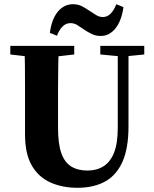

<svg xmlns="http://www.w3.org/2000/svg" viewBox="-20 -875 733 913"><path d="M348 18Q277 18 220.5 -7Q164 -32 131.5 -87.5Q99 -143 99 -236V-355Q99 -405 99 -457.5Q99 -510 98.5 -561Q98 -612 96 -657H259Q258 -612 257 -561.5Q256 -511 256 -458.5Q256 -406 256 -355V-266Q256 -191 271.5 -147Q287 -103 318.5 -83.5Q350 -64 396 -64Q440 -64 472.5 -84.5Q505 -105 522.5 -149.5Q540 -194 540 -268V-657H591V-274Q591 -170 562.5 -106Q534 -42 480 -12Q426 18 348 18ZM29 -616V-657H333V-616L203 -601H158ZM457 -616V-657H666V-616L576 -607H552ZM217 -719Q226 -785 255.5 -820Q285 -855 327 -855Q350 -855 368 -846Q386 -837 402 -826Q418 -816 434.5 -805Q451 -794 469 -794Q491 -794 507 -811Q523 -828 533 -855L567 -841Q558 -776 529 -740Q500 -704 459 -704Q436 -704 417 -713Q398 -722 382 -733Q365 -744 349.5 -754.5Q334 -765 315 -765Q293 -765 277 -748.5Q261 -732 251 -705Z"/></svg>

Font: Source Serif 4 36pt
Style: Bold
Weight: 700
Designer: Frank Grießhammer
Foundry: Adobe Systems Incorporated
Version: Version 4.004;hotconv 1.0.116;makeotfexe 2.5.65601